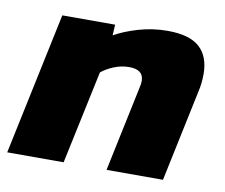

<svg xmlns="http://www.w3.org/2000/svg" viewBox="-72 -557 737 630"><g transform="rotate(10 297.0 -242.0)"><path d="M-11 0 89 -474H265L263 -438Q294 -456 341 -470Q388 -484 439 -484Q512 -484 545.5 -453.5Q579 -423 579 -364Q579 -351 577.5 -336Q576 -321 572 -304L508 0H320L380 -285Q383 -297 383 -307Q383 -345 335 -345Q309 -345 284.5 -335Q260 -325 243 -311L177 0Z"/></g></svg>

Font: Kanit
Style: Bold Italic
Weight: 700
Italic angle: -12°
Designer: Katatrad Team
Foundry: CadsonDemak
Version: Version 2.000; ttfautohint (v1.8.3)